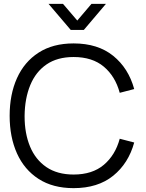

<svg xmlns="http://www.w3.org/2000/svg" viewBox="-20 -960 756 995"><path d="M231.5 -940H306.5L380.5 -853.5L454 -940H529L414.5 -805H346.5ZM361.5 15Q254 15 180 -32.8Q106 -80.5 68 -165Q30 -249.5 30 -360Q30 -470.5 68 -555Q106 -639.5 180 -687.2Q254 -735 361.5 -735Q487 -735 566.5 -670.8Q646 -606.5 675.5 -498.5L600.5 -479Q577.5 -564.5 518 -614.5Q458.5 -664.5 361.5 -664.5Q277 -664.5 221 -626Q165 -587.5 136.8 -518.8Q108.5 -450 107.5 -360Q107.5 -358.5 107.5 -357Q107.5 -269 135.5 -201Q163.5 -133 220.2 -94.2Q277 -55.5 361.5 -55.5Q458.5 -55.5 518 -105.8Q577.5 -156 600.5 -241L675.5 -221.5Q646 -113.5 566.5 -49.2Q487 15 361.5 15Z"/></svg>

Font: Cns Manrope
Style: Regular
Weight: 400
Designer: Mikhail Sharanda
Foundry: Mikhail Sharanda
Version: Version 4.504